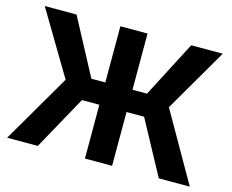

<svg xmlns="http://www.w3.org/2000/svg" viewBox="-101 -874 1235 1020"><g transform="rotate(15 516.5 -364.0)"><path d="M591.3 -727.5V0H441.9V-727.5ZM14.2 0 234.4 -377.9 25.9 -727.5H200.7L365.2 -418.5H671.4L831.5 -727.5H1004.9L802.2 -378.9L1018.6 0H848.1L688 -295.9H346.2L182.6 0Z"/></g></svg>

Font: Inter 24pt
Style: Bold
Weight: 700
Designer: Rasmus Andersson
Foundry: rsms
Version: Version 4.001;git-66647c0bb